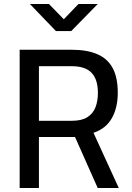

<svg xmlns="http://www.w3.org/2000/svg" viewBox="-20 -937 656 957"><path d="M78 0V-689H338Q414 -689 465 -667Q516 -645 541.5 -598Q567 -551 567 -475Q567 -400 537.5 -348Q508 -296 446 -275L572 0H467L354 -254H174V0ZM174 -335H339Q387 -335 415.5 -353Q444 -371 456 -402.5Q468 -434 468 -474Q468 -541 436.5 -574Q405 -607 338 -607H174ZM259 -782 129 -917H224L298 -841L371 -917H467L335 -782Z"/></svg>

Font: Cairo Play SemiBold
Style: Regular
Weight: 600
Designer: Mohamed Gaber, Accademia di Belle Arti di Urbino
Foundry: Kief Type Foundry, Accademia di Belle Arti di Urbino
Version: Version 3.130;gftools[0.9.24]